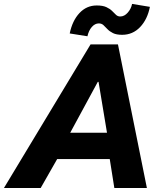

<svg xmlns="http://www.w3.org/2000/svg" viewBox="-69 -942 811 962"><path d="M-49.3 0 384.8 -719.7H522L667 0H503.9L474.6 -184.6L472.2 -246.1L424.8 -531.7H420.9L266.1 -246.1L239.7 -184.1L134.8 0ZM145.5 -145 173.3 -276.9H559.1L532.2 -145ZM369.1 -760.3 280.3 -774.4Q293.5 -838.4 329.1 -876.5Q364.7 -914.6 415.5 -914.6Q446.3 -914.6 464.1 -906.2Q481.9 -897.9 492.7 -887Q503.4 -876 512.2 -867.7Q521 -859.4 533.2 -859.4Q554.2 -859.4 571 -878.7Q587.9 -897.9 592.8 -922.4L682.1 -907.7Q669.9 -845.2 633.1 -806.4Q596.2 -767.6 543 -767.6Q514.2 -767.6 497.1 -776.1Q480 -784.7 469.2 -796.1Q458.5 -807.6 449.2 -816.2Q439.9 -824.7 426.3 -824.7Q406.7 -824.7 391.1 -806.9Q375.5 -789.1 369.1 -760.3Z"/></svg>

Font: Reddit Sans ExtraBold
Style: Italic
Weight: 800
Italic angle: -11.25°
Designer: Stephen Hutchings
Version: Version 1.013